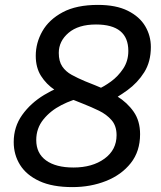

<svg xmlns="http://www.w3.org/2000/svg" viewBox="-20 -752 656 784"><path d="M36 -172Q36 -234 70.5 -282.5Q105 -331 160.5 -364.5Q216 -398 280 -416L324 -356Q276 -346 231 -323Q186 -300 157 -264Q128 -228 128 -180Q128 -126 168 -97Q208 -68 280 -68Q357 -68 406.5 -104Q456 -140 456 -200Q456 -238 435.5 -261.5Q415 -285 384 -300Q353 -315 320 -328L280 -344Q239 -361 204 -384.5Q169 -408 147.5 -442Q126 -476 126 -524Q126 -577 153 -624.5Q180 -672 236 -702Q292 -732 380 -732Q454 -732 502 -708Q550 -684 573 -645Q596 -606 596 -560Q596 -500 569 -457Q542 -414 500 -383.5Q458 -353 414 -331L380 -388Q404 -398 433 -419Q462 -440 483 -471.5Q504 -503 504 -544Q504 -598 471 -625Q438 -652 372 -652Q300 -652 260 -618Q220 -584 220 -536Q220 -502 234 -481Q248 -460 272.5 -446.5Q297 -433 328 -420L368 -404Q416 -385 458 -359Q500 -333 526 -295.5Q552 -258 552 -204Q552 -134 514 -86Q476 -38 413 -13Q350 12 276 12Q194 12 141 -12.5Q88 -37 62 -78.5Q36 -120 36 -172Z"/></svg>

Font: Kufam
Style: Italic
Weight: 400
Italic angle: -11°
Designer: Artur Schmal
Foundry: Original Type
Version: Version 1.301; ttfautohint (v1.8.3)